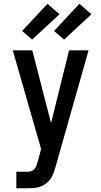

<svg xmlns="http://www.w3.org/2000/svg" viewBox="-20 -1003 540 1023"><path d="M67 0V-88H123Q133 -88 143.5 -90.5Q154 -93 161.5 -100.5Q169 -108 173 -118Q177 -128 179 -138Q180 -138 180 -138Q180 -138 180 -138L199 -209L48 -735H152L252 -347L348 -735H452L276 -114Q271 -97 265 -80.5Q259 -64 249 -49.5Q239 -35 224.5 -24.5Q210 -14 193 -8Q176 -2 158.5 -1Q141 0 123 0ZM321 -792 268 -838 403 -983 467 -927ZM151 -792 98 -838 233 -983 297 -927Z"/></svg>

Font: Iosevka SS04 Semibold
Style: Regular
Weight: 600
Monospace: yes
Designer: Belleve Invis
Foundry: Belleve Invis
Version: Version 19.0.0; ttfautohint (v1.8.4)